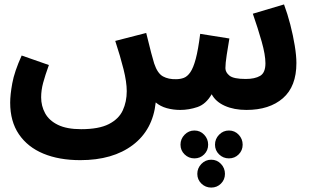

<svg xmlns="http://www.w3.org/2000/svg" viewBox="-20 -492 1410 868"><path d="M343 232Q247 232 176 202.5Q105 173 65.5 115Q26 57 26 -28Q26 -63 35.5 -115.5Q45 -168 78 -241L201 -198Q184 -151 175 -117.5Q166 -84 166 -52Q166 -13 184 20Q202 53 242 72.5Q282 92 347 92Q427 92 472 69Q517 46 535 7Q553 -32 553 -80Q553 -121 538.5 -179Q524 -237 501 -307L641 -343Q655 -285 663.5 -253Q672 -221 677 -205Q692 -160 717 -146.5Q742 -133 776 -134Q795 -134 811 -140Q827 -146 840.5 -165.5Q854 -185 865 -226Q876 -267 885 -339L1017 -318Q1011 -283 1005 -244Q999 -205 999 -184Q999 -165 1017.5 -150Q1036 -135 1091 -135Q1132 -135 1156 -149Q1180 -163 1180 -206Q1180 -244 1163 -304Q1146 -364 1123 -430L1264 -472Q1280 -429 1292.5 -380.5Q1305 -332 1312.5 -286Q1320 -240 1320 -207Q1320 -101 1259 -48Q1198 5 1094 5Q1038 5 996.5 -13.5Q955 -32 937 -66Q911 -21 872.5 -8Q834 5 795 5Q763 5 734 -3Q705 -11 684 -29Q671 95 580.5 163.5Q490 232 343 232ZM859 224Q833 224 814.5 206Q796 188 796 162Q796 136 814.5 117Q833 98 859 98Q885 98 903 117Q921 136 921 162Q921 188 903 206Q885 224 859 224ZM1015 224Q989 224 970.5 206Q952 188 952 162Q952 136 970.5 117Q989 98 1015 98Q1041 98 1059 117Q1077 136 1077 162Q1077 188 1059 206Q1041 224 1015 224ZM935 356Q909 356 890.5 338Q872 320 872 294Q872 268 890.5 249Q909 230 935 230Q961 230 979 249Q997 268 997 294Q997 320 979 338Q961 356 935 356Z"/></svg>

Font: Noto IKEA Arabic
Style: Bold
Weight: 700
Designer: Monotype Design Team
Foundry: Monotype Imaging Inc.
Version: Version 1.200